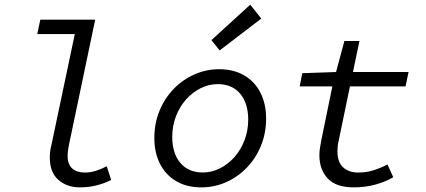

<svg xmlns="http://www.w3.org/2000/svg" viewBox="-20 -797 1840 829"><path d="M325 12Q269 12 232 -20.5Q195 -53 195 -117Q195 -130 196.5 -142.5Q198 -155 202 -171L303 -650H141L154 -712H391L277 -168Q275 -157 273.5 -146Q272 -135 272 -124Q272 -87 292 -69.5Q312 -52 346 -52Q370 -52 392.5 -59Q415 -66 441 -79L460 -20Q428 -4 394.5 4Q361 12 325 12Z M849.7 12Q786 12 740.6 -14.9Q695.1 -41.7 670.8 -89.7Q646.4 -137.7 646.4 -200.6Q646.4 -264.8 668.9 -319.1Q691.3 -373.3 730.2 -413.4Q769.2 -453.6 819.8 -475.8Q870.4 -498.1 925.8 -498.1Q989.5 -498.1 1034.9 -471.2Q1080.4 -444.4 1104.7 -396.4Q1129 -348.4 1129 -285.5Q1129 -221.9 1106.6 -167.3Q1084.2 -112.8 1045.2 -72.7Q1006.3 -32.5 956 -10.3Q905.7 12 849.7 12ZM855.4 -52.3Q894.2 -52.3 929.4 -70Q964.6 -87.6 992.2 -118.6Q1019.7 -149.6 1035.7 -191.4Q1051.7 -233.1 1051.7 -280.2Q1051.7 -351 1017 -392.4Q982.3 -433.8 920.1 -433.8Q881.7 -433.8 846.3 -416.1Q810.9 -398.4 783.3 -367.5Q755.8 -336.5 739.7 -294.9Q723.7 -253.4 723.7 -205.9Q723.7 -135.1 758.6 -93.7Q793.6 -52.3 855.4 -52.3ZM928.4 -579.3 892.9 -623.8 1060.5 -776.8 1108.1 -716.7Z M1507 12Q1431 12 1395 -26.5Q1359 -65 1359 -127Q1359 -143 1361.5 -158Q1364 -173 1367 -190L1415 -424H1274L1285 -481L1431 -486L1467 -620H1532L1504 -486H1744L1731 -424H1491L1442 -188Q1439 -175 1438 -164.5Q1437 -154 1437 -143Q1437 -97 1461.5 -74.5Q1486 -52 1527 -52Q1563 -52 1595 -62.5Q1627 -73 1653 -87L1678 -32Q1647 -13 1602.5 -0.5Q1558 12 1507 12Z"/></svg>

Font: SourceCodeVF
Style: Italic
Weight: 200
Italic angle: -11°
Monospace: yes
Designer: Paul D. Hunt, Teo Tuominen
Foundry: Adobe
Version: Version 1.026;hotconv 1.1.0;makeotfexe 2.6.0